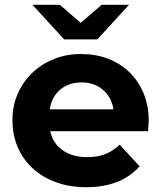

<svg xmlns="http://www.w3.org/2000/svg" viewBox="-20 -771 671 799"><path d="M596 -225H189Q200 -174 241 -145.5Q282 -117 343 -117Q385 -117 417.5 -129.5Q450 -142 478 -169L561 -79Q484 8 339 8Q270 8 213.5 -12.5Q157 -33 116.5 -70Q76 -107 54 -158Q32 -209 32 -269Q31 -328 53 -379Q75 -430 114 -467.5Q153 -505 206 -526Q259 -547 319 -546Q379 -546 430 -526.5Q481 -507 518.5 -470.5Q556 -434 577.5 -382.5Q599 -331 599 -267Q599 -264 596 -225ZM187 -316H452Q444 -367 408 -397.5Q372 -428 320 -428Q266 -428 230.5 -398Q195 -368 187 -316ZM517 -751 385 -607H247L115 -751H229L316 -676L403 -751Z"/></svg>

Font: CMG Sans
Style: Bold
Weight: 700
Designer: Julieta Ulanovsky
Foundry: Julieta Ulanovsky
Version: Version 7.200